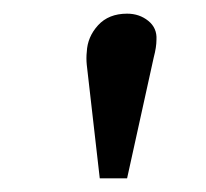

<svg xmlns="http://www.w3.org/2000/svg" viewBox="-20 -800 302 281"><path d="M166 -539H126L107 -705Q106 -715 107 -724Q108 -746 123.5 -763Q139 -780 166 -780Q184 -780 197 -769.5Q210 -759 209 -742Q209 -731 205 -716Z"/></svg>

Font: Literata 12pt Medium
Style: Italic
Weight: 500
Italic angle: -2°
Designer: Latin by Veronika Burian and Jose Scaglione. Greek by Irene Vlachou. Cyrillic by Vera Evstafieva
Foundry: TypeTogether
Version: Version 3.002